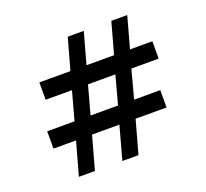

<svg xmlns="http://www.w3.org/2000/svg" viewBox="-121 -851 1076 1001"><g transform="rotate(-20 416.5 -350.5)"><path d="M242.7 2.4H153.8L204.6 -181.2H79.6V-277.3H231.4L274.4 -434.6H128.4V-530.8H300.8L349.1 -704.1H438L390.1 -530.8H543L590.8 -704.1H679.2L631.3 -530.8H755.4V-434.6H604L562 -277.3H707V-181.2H535.2L484.4 2.4H395L445.3 -181.2H293.5ZM515.1 -434.6H363.3L320.3 -277.3H472.7Z"/></g></svg>

Font: Estedad-FD Bold
Style: Regular
Weight: 700
Designer: Amin Abedi
Version: Version 7.3